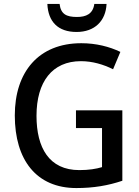

<svg xmlns="http://www.w3.org/2000/svg" viewBox="-20 -943 705 973"><path d="M520 -923H458C451 -872 416 -857 370 -857C317 -857 288 -871 282 -923H220C224 -833 274 -781 368 -781C460 -781 516 -837 520 -923ZM365 -384V-294H497V-96C467 -87 430 -81 382 -81C229 -81 165 -194 165 -356C165 -529 245 -633 390 -633C449 -633 505 -616 553 -592L590 -680C534 -707 466 -724 392 -724C175 -724 55 -578 55 -358C55 -133 164 10 367 10C455 10 529 -3 600 -27V-384Z"/></svg>

Font: Noto Sans Khmer UI SemiCondensed Medium
Style: Regular
Weight: 500
Width: 4
Designer: Danh Hong and the Monotype Design Team
Foundry: Monotype Imaging Inc.
Version: Version 2.002